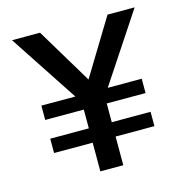

<svg xmlns="http://www.w3.org/2000/svg" viewBox="-99 -748 812 841"><g transform="rotate(-15 307.0 -327.5)"><path d="M254 -130H79V-195H254V-280H79V-345H233L29 -655H156L308 -402L462 -655H585L380 -345H534V-280H358V-195H534V-130H358V0H254Z"/></g></svg>

Font: Intel One Mono Medium
Style: Regular
Weight: 500
Monospace: yes
Designer: Fred Shallcrass
Foundry: Frere-Jones Type LLC
Version: Version 1.400;hotconv 1.1.0;makeotfexe 2.6.0;FJTRelease1.4